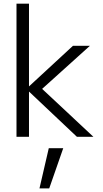

<svg xmlns="http://www.w3.org/2000/svg" viewBox="-20 -753 566 1057"><path d="M251 284.2 328.1 63H248.5L197.3 284.2ZM139.6 0V-249L403.3 0H494.1L211.9 -263.7L475.1 -501H381.8L139.6 -277.3V-732.9H70.8V0Z"/></svg>

Font: Ride Light
Style: Regular
Weight: 300
Version: Version 3.000